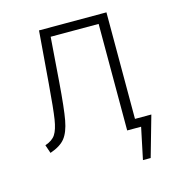

<svg xmlns="http://www.w3.org/2000/svg" viewBox="-101 -609 771 839"><g transform="rotate(-15 284.5 -189.5)"><path d="M530 -40 478 143H443L473 0H410V-482H193L178 -282Q169 -164 159.5 -112.5Q150 -61 129 -34.5Q108 -8 61 8L48 -30Q81 -41 95 -62.5Q109 -84 116 -129Q123 -174 132 -286L151 -522H456V-40Z"/></g></svg>

Font: FiraGO ExtraLight
Style: Regular
Weight: 200
Designer: bBox Type
Foundry: bBox Type GmbH
Version: Version 1.001